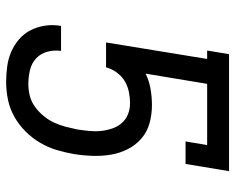

<svg xmlns="http://www.w3.org/2000/svg" viewBox="-92 -684 783 640"><g transform="rotate(90 300.0 -363.5)"><path d="M253 8Q227 8 201 4.5Q175 1 152 -9Q129 -19 110 -35.5Q91 -52 80 -74Q69 -96 65 -122Q61 -148 66 -175H149Q146 -151 152 -129Q158 -107 174 -92Q190 -77 213 -71.5Q236 -66 260 -66Q280 -66 299.5 -71Q319 -76 336 -88.5Q353 -101 366.5 -117.5Q380 -134 388.5 -152.5Q397 -171 402 -190.5Q407 -210 411 -229Q414 -249 416 -269Q418 -289 416 -308Q414 -327 408 -345Q402 -363 390 -377Q378 -391 360.5 -398Q343 -405 323 -405Q305 -405 285.5 -401Q266 -397 249.5 -387Q233 -377 221 -360.5Q209 -344 204 -325H121L176 -662H148L160 -735H550L526 -590H451L463 -662H259L225 -457Q250 -469 277 -473.5Q304 -478 329 -478Q361 -478 390 -470Q419 -462 441 -443Q463 -424 476.5 -397.5Q490 -371 495 -341.5Q500 -312 499 -280.5Q498 -249 493 -218Q488 -189 479.5 -160.5Q471 -132 455.5 -105.5Q440 -79 417.5 -56.5Q395 -34 368 -19Q341 -4 311.5 2Q282 8 253 8Z"/></g></svg>

Font: Iosevka HT Extended
Style: Italic
Weight: 400
Width: 7
Italic angle: -9°
Monospace: yes
Designer: Belleve Invis
Foundry: Belleve Invis
Version: Version 32.3.0; ttfautohint (v1.8.4)